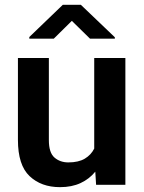

<svg xmlns="http://www.w3.org/2000/svg" viewBox="-20 -770 598 800"><path d="M380.4 0 377 -54.7Q352.5 -24.4 315.9 -7.3Q279.3 9.8 230 9.8Q151.9 9.8 103.3 -36.1Q54.7 -82 54.7 -187V-528.3H183.6V-186Q183.6 -133.8 207 -113.5Q230.5 -93.3 264.6 -93.3Q307.1 -93.3 333.3 -108.9Q359.4 -124.5 372.6 -150.9V-528.3H502.4V0ZM316.9 -750 458.5 -614.7V-608.9H355L279.3 -683.1L204.1 -608.9H102.1V-615.7L241.7 -750Z"/></svg>

Font: Vazirmatn UI FD SemiBold
Style: Regular
Weight: 600
Designer: Saber Rastikerdar
Foundry: Saber Rastikerdar
Version: Version 33.003